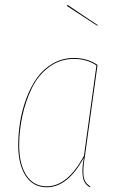

<svg xmlns="http://www.w3.org/2000/svg" viewBox="-20 -768 489 797"><path d="M260.3 -747.6 385.7 -663.6 383.8 -661.1 257.8 -743.2ZM286.6 -527.3Q342.3 -527.3 384.8 -498.5L332.5 -120.1Q323.2 -67.9 326.9 -37.8Q330.6 -7.8 355 5.4L353.5 9.3Q328.1 -3.9 323.7 -35.2Q319.3 -66.4 327.1 -106.9Q327.1 -108.9 327.4 -110.1Q327.6 -111.3 327.6 -112.8Q261.2 9.3 174.3 9.3Q117.2 9.3 86.4 -38.3Q55.7 -85.9 55.7 -164.6Q55.7 -213.9 63.7 -263.2Q71.8 -312.5 89.8 -360.6Q107.9 -408.7 134 -445.3Q160.2 -481.9 199.7 -504.6Q239.3 -527.3 286.6 -527.3ZM286.6 -523.4Q229 -523.4 183.6 -489.7Q138.2 -456.1 112.1 -401.9Q85.9 -347.7 72.8 -286.9Q59.6 -226.1 59.6 -164.6Q59.6 -87.4 89.1 -41Q118.7 5.4 174.3 5.4Q260.7 5.4 328.6 -121.6L380.4 -496.6Q339.8 -523.4 286.6 -523.4Z"/></svg>

Font: Fira Sans Compressed Four
Style: Italic
Weight: 100
Width: 3
Italic angle: -8°
Designer: Carrois Corporate & Edenspiekermann AG
Foundry: Carrois Corporate GbR & Edenspiekermann AG
Version: Version 4.203;PS 004.203;hotconv 1.0.88;makeotf.lib2.5.64775